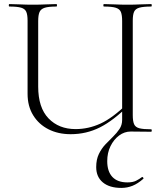

<svg xmlns="http://www.w3.org/2000/svg" viewBox="-20 -645 798 940"><path d="M326 12Q265 12 217.5 -12Q170 -36 142.5 -80.5Q115 -125 115 -186V-544Q115 -573 108.5 -587.5Q102 -602 83 -607.5Q64 -613 26 -613Q23 -613 23 -619Q23 -625 26 -625Q49 -625 78.5 -623.5Q108 -622 140 -622Q175 -622 204.5 -623.5Q234 -625 256 -625Q259 -625 259 -619Q259 -613 256 -613Q218 -613 199 -607Q180 -601 173.5 -586Q167 -571 167 -542V-221Q167 -118 217.5 -65.5Q268 -13 350 -13Q413 -13 472 -40Q531 -67 604 -138L612 -131Q536 -55 469.5 -21.5Q403 12 326 12ZM574 275Q516 275 483.5 248Q451 221 451 173Q451 136 464 109Q477 82 496 62Q515 42 533.5 24Q552 6 565 -13.5Q578 -33 578 -58V-542Q578 -571 572 -586Q566 -601 547 -607Q528 -613 489 -613Q486 -613 486 -619Q486 -625 489 -625Q512 -625 541.5 -623.5Q571 -622 605 -622Q637 -622 667 -623.5Q697 -625 720 -625Q723 -625 723 -619Q723 -613 720 -613Q682 -613 662.5 -607.5Q643 -602 636.5 -587.5Q630 -573 630 -544V-81Q630 -52 636.5 -37Q643 -22 662.5 -17Q682 -12 720 -12Q723 -12 723 -6Q723 0 720 0Q689 0 668.5 -0.5Q648 -1 620 -1Q589 -1 563 18.5Q537 38 521 70.5Q505 103 505 144Q505 194 530 221Q555 248 604 248Q630 248 646 240Q662 232 675 222Q677 220 680.5 224Q684 228 682 230Q655 254 629 264.5Q603 275 574 275Z"/></svg>

Font: Cormorant Infant Light
Style: Regular
Weight: 300
Designer: Christian Thalmann (Catharsis Fonts)
Foundry: Catharsis Fonts
Version: Version 4.001